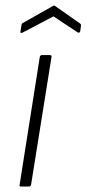

<svg xmlns="http://www.w3.org/2000/svg" viewBox="-20 -684 317 704"><path d="M57 0Q50 0 52 -7L126 -476Q128 -482 134 -482H162Q170 -482 169 -476L94 -7Q92 0 86 0ZM62 -564Q59 -563 56.5 -563.5Q54 -564 55 -568L59 -593Q60 -599 66 -601L174 -662Q179 -665 182 -662L272 -599Q278 -595 277 -590L274 -569Q272 -562 265 -565L176 -624Z"/></svg>

Font: Sofia Sans Semi Condensed ExtraLight
Style: Italic
Weight: 250
Italic angle: -9°
Version: Version 4.100